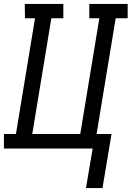

<svg xmlns="http://www.w3.org/2000/svg" viewBox="-30 -755 669 976"><path d="M407 201 441 0H-10V-74H51L148 -662H97L96 -735H292V-662H231L134 -74H378L475 -662H424V-735H619V-662H558L461 -74H537L491 201Z"/></svg>

Font: Iosevka Etoile
Style: Italic
Weight: 400
Italic angle: -9°
Designer: Belleve Invis
Foundry: Belleve Invis
Version: Version 22.1.2; ttfautohint (v1.8.4)